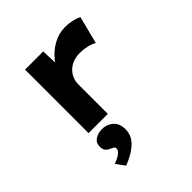

<svg xmlns="http://www.w3.org/2000/svg" viewBox="-222 -692 1135 1135"><g transform="rotate(-45 345.0 -124.5)"><path d="M159 0V-531H311L318 -341L275 -353Q290 -406 324.5 -448.5Q359 -491 405.5 -516.5Q452 -542 503 -542Q534 -542 561.5 -536Q589 -530 610 -519L566 -346Q548 -358 518 -365Q488 -372 459 -372Q426 -372 400 -362Q374 -352 356 -334Q338 -316 329 -293.5Q320 -271 320 -247V0ZM180 293 140 238Q154 234 170.5 225.5Q187 217 199.5 205.5Q212 194 212 181Q212 171 205.5 167Q199 163 188 158Q169 150 159 138Q149 126 149 104Q149 72 173 55.5Q197 39 233 39Q272 39 301 64Q330 89 330 139Q330 167 318.5 190.5Q307 214 285.5 233Q264 252 237 267Q210 282 180 293Z"/></g></svg>

Font: Lexend Mega
Style: Bold
Weight: 700
Version: Version 1.007